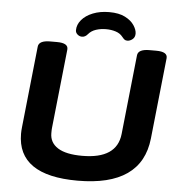

<svg xmlns="http://www.w3.org/2000/svg" viewBox="-59 -937 938 1000"><g transform="rotate(5 410.0 -436.5)"><path d="M383 8Q69 8 69 -210Q69 -218 69.5 -226.5Q70 -235 71 -244L116 -669Q119 -702 179 -702H214Q274 -702 271 -668L227 -254Q226 -248 226 -226Q226 -177 268.5 -150Q311 -123 396 -123Q577 -123 591 -254L635 -669Q638 -702 698 -702H733Q793 -702 790 -668L745 -244Q718 8 383 8ZM341 -741Q328 -741 317.5 -750Q307 -759 307 -772Q307 -801 328 -826Q349 -851 386.5 -866Q424 -881 472 -881Q523 -881 555 -864.5Q587 -848 602.5 -824.5Q618 -801 618 -781Q618 -762 605 -751.5Q592 -741 578 -741Q569 -741 563.5 -745Q558 -749 550 -759Q537 -776 513.5 -783.5Q490 -791 463 -791Q435 -791 410.5 -783Q386 -775 371 -757Q358 -741 341 -741Z"/></g></svg>

Font: Asap Expanded Expanded Regular
Style: Bold Italic
Weight: 700
Width: 7
Italic angle: -6°
Designer: Pablo Cosgaya
Foundry: Omnibus-Type
Version: Version 3.001; ttfautohint (v1.8.4.7-5d5b)